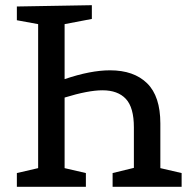

<svg xmlns="http://www.w3.org/2000/svg" viewBox="-20 -720 734 740"><path d="M598 -72 680 -53V0H414V-53L496 -73V-229Q496 -306 465 -339Q434 -372 375 -372Q320 -372 229 -344V-72L311 -53V0H45V-53L127 -72V-627L45 -642V-695L334 -700V-647L229 -627V-415Q329 -449 404 -449Q496 -449 547 -399Q598 -349 598 -244Z"/></svg>

Font: Bitter Pro Medium
Style: Regular
Weight: 500
Designer: Sol Matas, and Bitter project Authors
Foundry: Sol Matas
Version: Version 1.010